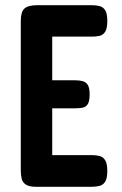

<svg xmlns="http://www.w3.org/2000/svg" viewBox="-20 -709 468 739"><path d="M120 10Q92 10 79.5 1.5Q67 -7 63.5 -21Q60 -35 60 -52V-629Q60 -663 74 -676Q88 -689 123 -689H333Q350 -689 363.5 -685.5Q377 -682 385 -669.5Q393 -657 393 -628Q393 -600 385 -587Q377 -574 363 -571Q349 -568 332 -568H181V-400H269Q286 -400 298.5 -396.5Q311 -393 318 -382Q325 -371 325 -345Q325 -320 318 -308.5Q311 -297 298 -294.5Q285 -292 267 -292H181V-112H333Q350 -112 363.5 -108.5Q377 -105 385 -92Q393 -79 393 -51Q393 -23 385 -10Q377 3 363 6.5Q349 10 332 10Z"/></svg>

Font: Fredoka Condensed Medium
Style: Regular
Weight: 500
Width: 3
Designer: Ben Nathan
Foundry: Milena B. Brandão, Ben Nathan
Version: Version 2.001